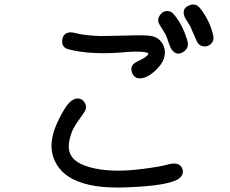

<svg xmlns="http://www.w3.org/2000/svg" viewBox="-20 -840 1040 869"><path d="M289.1 -617.2Q258.8 -625 261.7 -657.7Q264.6 -690.4 295.9 -693.4Q308.6 -694.3 334 -687.5Q365.2 -679.7 435.5 -676.8Q435.5 -676.8 538.1 -678.7Q644.5 -682.6 667 -676.8Q691.4 -670.9 704.1 -657.2Q725.6 -634.8 726.6 -603.5Q726.6 -575.2 708 -548.8Q692.4 -526.4 666 -506.3Q639.6 -486.3 616.2 -485.4Q587.9 -483.4 577.6 -511.2Q567.4 -539.1 590.8 -555.7Q594.7 -558.6 611.3 -566.4Q627.9 -574.2 638.7 -582Q657.2 -596.7 648.4 -600.6Q633.8 -606.4 591.8 -606.4Q573.2 -606.4 533.2 -603Q493.2 -599.6 476.6 -599.6Q365.2 -596.7 289.1 -617.2ZM804.7 -78.1Q816.4 -47.9 783.2 -27.3Q731.4 1 557.6 7.8Q397.5 15.6 309.6 -29.3Q256.8 -56.6 231.4 -105Q206.1 -153.3 215.8 -211.9Q224.6 -267.6 271.5 -345.7Q296.9 -387.7 324.2 -393.6Q348.6 -397.5 362.3 -377Q376 -356.4 363.3 -335.9Q357.4 -325.2 335.9 -295.4Q314.5 -265.6 306.6 -246.1Q277.3 -170.9 303.7 -132.8Q324.2 -100.6 386.7 -83Q480.5 -56.6 624 -75.2Q707 -85.9 736.3 -94.7Q791 -110.4 804.7 -78.1ZM828.1 -655.3Q806.6 -729.5 765.6 -776.4Q754.9 -789.1 739.7 -790Q724.6 -791 713.4 -781.7Q702.1 -772.5 697.3 -758.3Q692.4 -744.1 702.1 -728.5Q705.1 -722.7 715.3 -707Q725.6 -691.4 730.5 -681.6Q734.4 -673.8 742.2 -649.9Q750 -626 756.8 -616.2Q778.3 -585.9 808.1 -604Q837.9 -622.1 828.1 -655.3ZM945.3 -677.7Q931.6 -743.2 885.7 -802.7Q864.3 -829.1 833.5 -814.5Q802.7 -799.8 814.5 -766.6Q817.4 -757.8 827.6 -742.7Q837.9 -727.5 840.8 -721.7L870.1 -654.3Q878.9 -633.8 899.4 -630.4Q919.9 -627 935.1 -641.6Q950.2 -656.2 945.3 -677.7Z"/></svg>

Font: irohamaru Regular
Style: Regular
Weight: 400
Designer: [Source Han Sans]
Ryoko NISHIZUKA  (kana & ideographs); Paul D. Hunt (Latin, Greek & Cyrillic); Wenlong ZHANG  (bopomofo
Version: Version 1.00